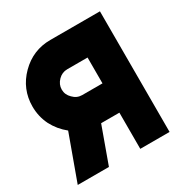

<svg xmlns="http://www.w3.org/2000/svg" viewBox="-162 -832 931 965"><g transform="rotate(-30 304.0 -350.0)"><path d="M378 -530H260Q230 -530 208 -508Q185 -485 185 -455Q185 -425 208 -403Q230 -380 260 -380H378ZM548 -700V0H378V-210H272L196 0H15L110 -261Q66 -296 40 -346Q15 -397 15 -455Q15 -505 33 -548.5Q51 -592 87 -628Q159 -700 260 -700Z"/></g></svg>

Font: Unageo
Style: Black
Weight: 900
Designer: Richard Sepsi
Foundry: Richard Sepsi
Version: Version 2.000